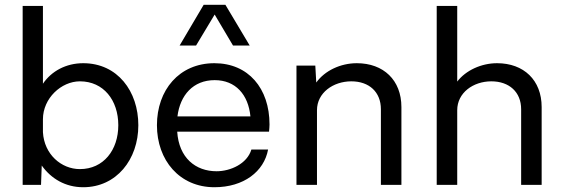

<svg xmlns="http://www.w3.org/2000/svg" viewBox="-20 -775 2364 805"><path d="M329 -510C257 -510 196 -477 160 -424V-750H75V0H152L155 -81C195 -25 255 10 329 10C468 10 560 -106 560 -250C560 -392 473 -510 329 -510ZM315 -66C237 -66 165 -128 160 -221V-275C160 -363 237 -434 315 -434C414 -434 476 -355 476 -250C476 -146 414 -66 315 -66Z M802 -584 880 -714 957 -584H1027L925 -755H834L733 -584ZM1110 -253C1110 -405 1021 -510 879 -510C731 -510 638 -397 638 -250C638 -103 733 10 879 10C1002 10 1087 -56 1104 -148H1034C1016 -88 946 -57 888 -57C800 -57 730 -113 723 -223H1108C1109 -234 1110 -244 1110 -253ZM880 -439C968 -439 1021 -378 1030 -287H724C735 -376 790 -439 880 -439Z M1476 -510C1408 -510 1342 -479 1306 -429L1302 -500H1223V0H1309V-313C1309 -386 1377 -434 1453 -434C1528 -434 1577 -389 1577 -317V0H1663V-326C1663 -439 1588 -510 1476 -510Z M2064 -510C1998 -510 1933 -480 1897 -433V-750H1811V0H1897V-313C1897 -386 1964 -434 2040 -434C2115 -434 2165 -389 2165 -317V0H2251V-326C2251 -439 2176 -510 2064 -510Z"/></svg>

Font: Oakes
Style: Regular
Weight: 400
Designer: Samuel Oakes
Foundry: Samuel Oakes
Version: Version 1.003;PS 001.003;hotconv 1.0.88;makeotf.lib2.5.64775